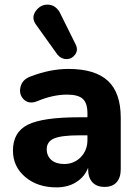

<svg xmlns="http://www.w3.org/2000/svg" viewBox="-20 -799 597 830"><path d="M229 -562 136 -692Q114 -722 134 -750.5Q154 -779 185.5 -779Q217 -779 237 -748L307 -607Q319 -583 305 -563.5Q291 -544 268.5 -543.5Q246 -543 229 -562ZM224 11Q142 11 89 -34Q36 -79 36 -148Q36 -228 100.5 -260Q165 -292 322 -292H358V-309Q358 -353 338 -371.5Q318 -390 270 -390Q209 -390 142 -362Q106 -347 83.5 -368.5Q61 -390 68.5 -422.5Q76 -455 111 -468Q196 -501 276 -501Q391 -501 446.5 -449.5Q502 -398 502 -290V-68Q502 -31 484 -11Q466 9 432 9Q398 9 379.5 -11Q361 -31 361 -68V-74Q346 -35 310 -12Q274 11 224 11ZM258 -90Q300 -90 329 -119.5Q358 -149 358 -194V-214H323Q246 -214 214 -200.5Q182 -187 182 -154Q182 -125 202 -107.5Q222 -90 258 -90Z"/></svg>

Font: Nunito ExtraBold
Style: Regular
Weight: 800
Designer: Vernon Adams
Foundry: Vernon Adams
Version: Version 3.602